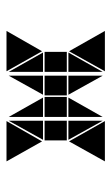

<svg xmlns="http://www.w3.org/2000/svg" viewBox="107 -550 350 605"><g transform="rotate(-90 282.5 -247.0)"><path d="M488 -92H361L424 -205ZM204 -92H77L140 -205ZM77 -402H204L140 -290ZM361 -402H488L424 -290ZM280 -282V-212H217V-282ZM422 -282V-212H359V-282ZM347 -282V-212H285V-282ZM205 -282V-212H143V-282ZM420 -287H359V-395ZM278 -287H217V-395ZM359 -99V-207H420ZM217 -99V-207H278ZM205 -395V-287H145ZM287 -207H347V-99ZM347 -395V-287H287ZM145 -207H205V-99Z"/></g></svg>

Font: CAT DyFa
Style: Regular
Weight: 400
Designer: Peter Wiegel
Foundry: Peter Wiegel
Version: Version 1.001; ttfautohint (v1.3)